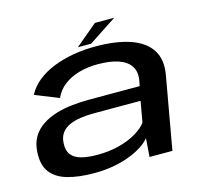

<svg xmlns="http://www.w3.org/2000/svg" viewBox="-103 -823 1005 945"><g transform="rotate(-15 399.0 -350.0)"><path d="M264.5 6.5Q322 6.5 369.8 -3Q417.5 -12.5 454.8 -27.8Q492 -43 517 -60.5Q542 -78 554.5 -94.5L547.5 0H664L729.5 -368.5Q743 -445.5 711 -495.2Q679 -545 607.2 -569.8Q535.5 -594.5 430 -594.5Q371.5 -594.5 317 -585Q262.5 -575.5 215.2 -556.8Q168 -538 132.2 -509.5Q96.5 -481 76.5 -442.5L197 -394.5Q214 -432.5 247 -457.5Q280 -482.5 324.2 -494.8Q368.5 -507 419 -507Q480.5 -507 522.5 -493Q564.5 -479 584 -450.2Q603.5 -421.5 596.5 -378.5L591 -349.5H330.5Q290.5 -349.5 247.5 -345Q204.5 -340.5 165 -328.8Q125.5 -317 93.2 -296Q61 -275 41.5 -242.5Q22 -210 20 -164Q16.5 -100 45 -62.8Q73.5 -25.5 130 -9.5Q186.5 6.5 264.5 6.5ZM303 -76.5Q257.5 -76.5 223.5 -85Q189.5 -93.5 172 -114.8Q154.5 -136 156.5 -174.5Q158 -206.5 173.5 -227Q189 -247.5 214.5 -258.5Q240 -269.5 271.5 -274Q303 -278.5 337 -278.5H576.5L557.5 -172Q539.5 -147.5 503 -125.5Q466.5 -103.5 415.5 -90Q364.5 -76.5 303 -76.5ZM346.5 -613H414L557 -707H458.5Z"/></g></svg>

Font: Anybody Expanded Medium
Style: Italic
Weight: 500
Width: 7
Italic angle: -10°
Version: Version 1.113;gftools[0.9.25]